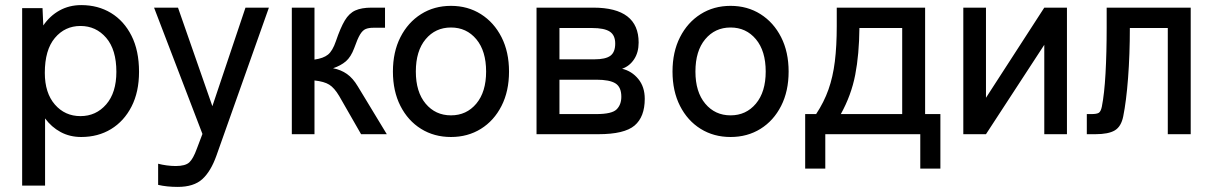

<svg xmlns="http://www.w3.org/2000/svg" viewBox="-20 -527 4764 754"><path d="M67 202V-495H147L150 -427Q176 -465 214 -486Q252 -507 299 -507Q365 -507 416 -476Q467 -445 496.5 -386.5Q526 -328 526 -245Q526 -166 496.5 -108.5Q467 -51 416 -20Q365 11 299 11Q254 11 218 -8.5Q182 -28 157 -62V202ZM296 -71Q357 -71 397 -117Q437 -163 437 -245Q437 -332 397 -378.5Q357 -425 296 -425Q235 -425 195.5 -378Q156 -331 156 -241Q156 -162 195.5 -116.5Q235 -71 296 -71Z M678 207Q635 207 601 199V116Q616 120 634.5 122.5Q653 125 670 125Q708 125 723.5 110.5Q739 96 753 57L775 -1L585 -497H679L814 -110L944 -497H1036L830 84Q808 146 774.5 176.5Q741 207 678 207Z M1126 0V-497H1215V-293Q1250 -298 1268 -312.5Q1286 -327 1299 -365Q1317 -418 1334 -446.5Q1351 -475 1375.5 -486Q1400 -497 1439 -497H1492V-418H1446Q1428 -418 1416 -413Q1404 -408 1394 -391.5Q1384 -375 1371 -338Q1358 -303 1338 -286Q1318 -269 1288 -259Q1319 -253 1342.5 -236.5Q1366 -220 1385 -188Q1401 -162 1416 -137Q1431 -112 1450.5 -80Q1470 -48 1499 0H1398L1312 -150Q1293 -182 1273 -194.5Q1253 -207 1215 -211V0Z M1751 11Q1685 11 1633.5 -21Q1582 -53 1552.5 -111Q1523 -169 1523 -246Q1523 -323 1552.5 -381Q1582 -439 1633.5 -471.5Q1685 -504 1751 -504Q1817 -504 1868.5 -471.5Q1920 -439 1949.5 -381Q1979 -323 1979 -246Q1979 -169 1949.5 -111Q1920 -53 1868.5 -21Q1817 11 1751 11ZM1751 -74Q1812 -74 1850.5 -120Q1889 -166 1889 -246Q1889 -327 1850.5 -373Q1812 -419 1751 -419Q1690 -419 1651.5 -373Q1613 -327 1613 -246Q1613 -166 1651.5 -120Q1690 -74 1751 -74Z M2087 0V-497H2310Q2488 -497 2488 -360Q2488 -321 2470 -294Q2452 -267 2423 -257Q2461 -248 2486.5 -217Q2512 -186 2512 -139Q2512 -68 2472 -34Q2432 0 2330 0ZM2177 -79H2322Q2383 -79 2401.5 -97.5Q2420 -116 2420 -147Q2420 -185 2397 -199.5Q2374 -214 2322 -214H2177ZM2177 -294H2314Q2358 -294 2377 -308Q2396 -322 2396 -356Q2396 -389 2374.5 -403Q2353 -417 2305 -417H2177Z M2849 11Q2783 11 2731.5 -21Q2680 -53 2650.5 -111Q2621 -169 2621 -246Q2621 -323 2650.5 -381Q2680 -439 2731.5 -471.5Q2783 -504 2849 -504Q2915 -504 2966.5 -471.5Q3018 -439 3047.5 -381Q3077 -323 3077 -246Q3077 -169 3047.5 -111Q3018 -53 2966.5 -21Q2915 11 2849 11ZM2849 -74Q2910 -74 2948.5 -120Q2987 -166 2987 -246Q2987 -327 2948.5 -373Q2910 -419 2849 -419Q2788 -419 2749.5 -373Q2711 -327 2711 -246Q2711 -166 2749.5 -120Q2788 -74 2849 -74Z M3142 135V-79H3185Q3216 -126 3233.5 -175.5Q3251 -225 3258.5 -285.5Q3266 -346 3266 -425V-497H3613V-79H3673V135H3594V0H3221V135ZM3282 -79H3523V-417H3355Q3354 -313 3338.5 -233Q3323 -153 3282 -79Z M3763 0V-497H3852V-143L4081 -497H4170V0H4081V-351L3852 0Z M4248 0V-79H4266Q4287 -79 4295 -84Q4303 -89 4307 -108Q4317 -158 4321.5 -239Q4326 -320 4326 -418V-497H4656V0H4566V-417H4417Q4417 -312 4410 -220.5Q4403 -129 4391 -70Q4383 -30 4358 -15Q4333 0 4282 0Z"/></svg>

Font: Zen Kaku Gothic New Medium
Style: Regular
Weight: 500
Designer: Yoshimichi Ohira
Foundry: Positype
Version: Version 1.002